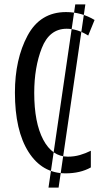

<svg xmlns="http://www.w3.org/2000/svg" viewBox="-20 -780 486 875"><path d="M369 -760 247 75H201L323 -760ZM284 -649Q333 -649 382 -618L411 -689Q351 -725 281 -725Q163 -725 105.5 -617.5Q48 -510 48 -358Q48 -185 110 -87.5Q172 10 279 10Q346 10 394 -17V-93Q370 -81 344 -73.5Q318 -66 289 -66Q218 -66 177 -143.5Q136 -221 136 -357Q136 -473 170.5 -561Q205 -649 284 -649Z"/></svg>

Font: Noto Sans Display Condensed
Style: Regular
Weight: 400
Width: 3
Designer: Monotype Design Team
Foundry: Monotype Imaging Inc.
Version: Version 1.900